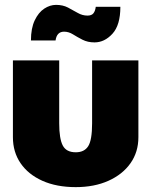

<svg xmlns="http://www.w3.org/2000/svg" viewBox="-20 -748 620 788"><path d="M223 -500V-242Q223 -179 237.5 -151Q252 -123 291 -123Q326 -123 342 -148Q358 -173 358 -242V-500H548V-185Q548 -124 515.5 -78Q483 -32 425 -6Q367 20 291 20Q212 20 154 -6Q96 -32 64.5 -78Q33 -124 33 -185V-500ZM368 -574Q340 -574 318.5 -585Q297 -596 279.5 -607Q262 -618 243 -618Q213 -618 208 -582H107Q107 -632 122.5 -664.5Q138 -697 161.5 -712.5Q185 -728 210 -728Q238 -728 259 -717Q280 -706 299 -695Q318 -684 339 -684Q356 -684 363.5 -693.5Q371 -703 373 -720H474Q474 -645 441.5 -609.5Q409 -574 368 -574Z"/></svg>

Font: Moderustic ExtraBold
Style: Regular
Weight: 800
Designer: Tural Alisoy
Foundry: TAFT Foundry
Version: Version 2.120